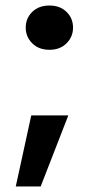

<svg xmlns="http://www.w3.org/2000/svg" viewBox="-20 -551 334 694"><path d="M159 -371Q120 -371 96.5 -394.5Q73 -418 73 -451Q73 -485 96.5 -508Q120 -531 159 -531Q197 -531 220.5 -508Q244 -485 244 -451Q244 -418 220.5 -394.5Q197 -371 159 -371ZM37 123 93 -134H227L127 123Z"/></svg>

Font: DM Sans 11pt ExtraBold
Style: Regular
Weight: 800
Version: Version 4.004;gftools[0.9.30]